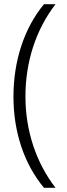

<svg xmlns="http://www.w3.org/2000/svg" viewBox="-20 -735 317 913"><path d="M44 -275C44 -105 96 46 189 158H244C152 39 101 -113 101 -276C101 -440 150 -593 244 -715H189C94 -600 44 -444 44 -275Z"/></svg>

Font: Noto Sans Armenian SemiCondensed Light
Style: Regular
Weight: 300
Width: 4
Designer: Monotype Design Team
Foundry: Monotype Imaging Inc.
Version: Version 2.008